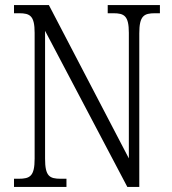

<svg xmlns="http://www.w3.org/2000/svg" viewBox="-20 -734 675 754"><path d="M35 0H241V-32H219C174 -32 157 -42 157 -111V-613L480 0H527V-603C527 -672 545 -682 589 -682H608V-714H403V-682H425C468 -682 486 -672 486 -605V-112L172 -714H35V-682H55C98 -682 116 -672 116 -605V-111C116 -42 98 -32 53 -32H35Z"/></svg>

Font: Noto Serif Thai Condensed Light
Style: Regular
Weight: 300
Width: 3
Designer: Monotype Design Team
Foundry: Monotype Imaging Inc.
Version: Version 2.002